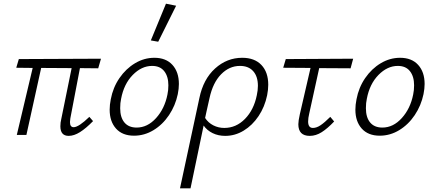

<svg xmlns="http://www.w3.org/2000/svg" viewBox="-20 -731 2357 1040"><path d="M361 -90Q359 -76 359 -70Q359 -42 379 -42Q406 -42 464 -98L484 -75Q446 -36 413.5 -15.5Q381 5 352 5Q307 5 307 -47Q307 -67 312 -87L368 -362L203 -363L123 0H71L157 -363L68 -364L82 -411L527 -413L512 -361L413 -362Z M574 -137Q574 -163 580 -193Q592 -257 627 -308Q662 -359 711.5 -388.5Q761 -418 816 -418Q879 -418 914 -379.5Q949 -341 949 -276Q949 -251 943 -221Q930 -159 895.5 -107.5Q861 -56 811.5 -26Q762 4 706 4Q643 4 608.5 -34.5Q574 -73 574 -137ZM887 -219Q892 -242 892 -269Q892 -317 869.5 -345.5Q847 -374 804 -374Q747 -374 699 -325Q651 -276 636 -196Q631 -174 631 -145Q631 -95 654 -67.5Q677 -40 720 -40Q779 -40 825.5 -91.5Q872 -143 887 -219ZM797 -512 879 -711 934 -700 837 -505Z M1433 -272Q1433 -245 1427 -215Q1414 -152 1380.5 -102Q1347 -52 1300 -23.5Q1253 5 1200 5Q1162 5 1131.5 -10Q1101 -25 1083 -51Q1055 80 1012 289H955L1060 -200Q1081 -302 1145 -360Q1209 -418 1292 -418Q1359 -418 1396 -379Q1433 -340 1433 -272ZM1377 -266Q1377 -317 1351.5 -345.5Q1326 -374 1280 -374Q1222 -374 1177.5 -328.5Q1133 -283 1115 -200L1099 -129L1091 -92Q1108 -66 1135.5 -52Q1163 -38 1195 -38Q1259 -38 1307 -87Q1355 -136 1371 -215Q1377 -242 1377 -266Z M1655 -116Q1649 -91 1649 -73Q1649 -38 1675 -38Q1695 -38 1717 -53Q1739 -68 1769 -98L1790 -73Q1754 -35 1722.5 -15Q1691 5 1658 5Q1596 5 1596 -58Q1596 -76 1604 -112L1662 -363L1514 -364L1528 -411L1893 -413L1879 -361L1709 -362Z M1905 -137Q1905 -163 1911 -193Q1923 -257 1958 -308Q1993 -359 2042.5 -388.5Q2092 -418 2147 -418Q2210 -418 2245 -379.5Q2280 -341 2280 -276Q2280 -251 2274 -221Q2261 -159 2226.5 -107.5Q2192 -56 2142.5 -26Q2093 4 2037 4Q1974 4 1939.5 -34.5Q1905 -73 1905 -137ZM2218 -219Q2223 -242 2223 -269Q2223 -317 2200.5 -345.5Q2178 -374 2135 -374Q2078 -374 2030 -325Q1982 -276 1967 -196Q1962 -174 1962 -145Q1962 -95 1985 -67.5Q2008 -40 2051 -40Q2110 -40 2156.5 -91.5Q2203 -143 2218 -219Z"/></svg>

Font: Ysabeau Semilight
Style: Italic
Weight: 300
Italic angle: -12°
Designer: Christian Thalmann (Catharsis Fonts)
Version: Version 0.003